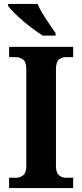

<svg xmlns="http://www.w3.org/2000/svg" viewBox="-20 -951 415 971"><path d="M26 0V-52H61Q81 -52 97 -64.5Q113 -77 113 -110V-601Q113 -637 97 -649.5Q81 -662 61 -662H26V-714H350V-662H314Q291 -662 277 -649Q263 -636 263 -600V-111Q263 -78 278 -65Q293 -52 314 -52H350V0ZM196 -771Q174 -785 147.5 -804.5Q121 -824 95.5 -846Q70 -868 50 -888Q30 -908 21 -921V-931H170Q179 -909 195.5 -882Q212 -855 230 -829Q248 -803 261 -784V-771Z"/></svg>

Font: Noto Serif Sinhala SemiCondensed
Style: Bold
Weight: 700
Width: 4
Designer: Jelle Bosma - Monotype Design Team
Foundry: Monotype Imaging Inc.
Version: Version 2.007; ttfautohint (v1.8.4.7-5d5b)